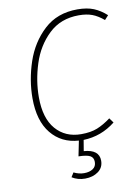

<svg xmlns="http://www.w3.org/2000/svg" viewBox="-98 -758 757 1041"><g transform="rotate(-10 280.5 -237.5)"><path d="M114 -260Q114 -144 166.5 -83.5Q219 -23 306 -23Q359 -23 395 -37.5Q431 -52 470 -81L489 -55Q411 7 313 10L303 70Q387 76 387 137Q387 175 357.5 196.5Q328 218 285 218Q245 218 213 198L228 174Q256 188 285 188Q314 188 333 175.5Q352 163 352 138Q352 114 334 104Q316 94 270 93L287 9Q192 3 135.5 -66.5Q79 -136 79 -260Q79 -360 112.5 -459.5Q146 -559 218.5 -626Q291 -693 402 -693Q455 -693 491.5 -678Q528 -663 561 -633L540 -610Q508 -637 477.5 -648.5Q447 -660 404 -660Q304 -660 238.5 -597.5Q173 -535 143.5 -443Q114 -351 114 -260Z"/></g></svg>

Font: FiraGO UltraLight
Style: Italic
Weight: 200
Italic angle: -8°
Designer: bBox Type GmbH
Foundry: bBox Type GmbH
Version: Version 1.001